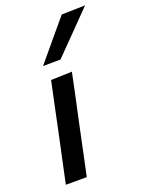

<svg xmlns="http://www.w3.org/2000/svg" viewBox="-146 -850 701 922"><g transform="rotate(-20 204.0 -389.0)"><path d="M26.5 0Q38 -54.5 48.8 -105.2Q59.5 -156 73 -218L83.5 -267.5Q98 -337.5 109.2 -390.2Q120.5 -443 132 -497L239.5 -500.5Q228 -444.5 216.8 -391.8Q205.5 -339 190 -267.5L179.5 -218Q166.5 -156 155.8 -105.2Q145 -54.5 133.5 0ZM118.5 -573Q161.5 -624.5 203.2 -674.5Q245 -724.5 287.5 -775L408 -778Q357 -725.5 307 -674.8Q257 -624 208 -574Z"/></g></svg>

Font: Commissioner Medium
Style: Italic
Weight: 500
Italic angle: -12°
Designer: Kostas Bartsokas
Foundry: Kostas Bartsokas
Version: Version 1.000; ttfautohint (v1.8.3)